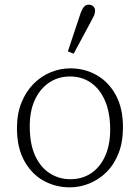

<svg xmlns="http://www.w3.org/2000/svg" viewBox="-20 -794 602 826"><path d="M280 12Q220 12 168.5 -16Q117 -44 85 -101Q53 -158 53 -243Q53 -305 72.5 -353Q92 -401 125 -434Q158 -467 199 -483.5Q240 -500 283 -500Q345 -500 396.5 -470.5Q448 -441 478.5 -384.5Q509 -328 509 -247Q509 -183 490 -134.5Q471 -86 438 -53.5Q405 -21 364 -4.5Q323 12 280 12ZM282 -23Q334 -23 372.5 -49Q411 -75 432.5 -123Q454 -171 454 -236Q454 -308 432.5 -359Q411 -410 372 -437.5Q333 -465 281 -465Q231 -465 192 -439Q153 -413 130.5 -365.5Q108 -318 108 -251Q108 -174 131.5 -123.5Q155 -73 195 -48Q235 -23 282 -23ZM272 -573 323 -726Q331 -752 340 -763Q349 -774 361 -774Q373 -774 381 -767Q389 -760 389 -748Q389 -737 384.5 -727Q380 -717 370 -699L297 -563Z"/></svg>

Font: Source Serif 4 Light
Style: Regular
Weight: 300
Designer: Frank Grießhammer
Foundry: Adobe Systems Incorporated
Version: Version 4.004;hotconv 1.0.116;makeotfexe 2.5.65601